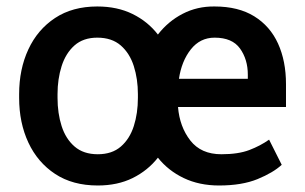

<svg xmlns="http://www.w3.org/2000/svg" viewBox="-20 -563 942 593"><path d="M39.1 -260.7V-272.4Q39.1 -349.1 67.5 -410.3Q95.9 -471.6 149.9 -507.3Q203.8 -543 280.5 -543Q342.3 -543 389.6 -519.7Q436.8 -496.4 467.7 -456.3Q499.3 -497.2 544.2 -520.4Q589.1 -543.7 642.8 -543Q716.3 -543 765.3 -512.6Q814.3 -482.2 838.8 -428.3Q863.3 -374.3 863.3 -303.3V-232.6H529.8Q534.8 -171.5 567.8 -129.1Q600.9 -86.6 663.7 -86.6Q715.9 -86.6 750 -99.6Q784.1 -112.6 811.1 -131.7L850.1 -54Q823.9 -29.8 775.6 -9.9Q727.3 9.9 656.6 9.9Q595.5 9.9 547.6 -13Q499.6 -35.9 467.7 -76Q436.4 -36.2 389.7 -13.1Q343 9.9 282 9.9Q204.5 9.9 150.4 -25.7Q96.2 -61.4 67.6 -122.7Q39.1 -183.9 39.1 -260.7ZM642.8 -446.7Q598 -446.7 569.4 -410.5Q540.8 -374.3 532.7 -319.6H745.4V-332.4Q745.4 -379.3 721.4 -413Q697.4 -446.7 642.8 -446.7ZM157.7 -272.4V-260.7Q157.7 -213.1 170.3 -173.7Q182.9 -134.2 210.4 -110.4Q237.9 -86.6 282 -86.6Q326 -86.6 353.3 -110.4Q380.7 -134.2 393.3 -173.7Q405.9 -213.1 405.9 -260.7V-272.4Q405.9 -318.9 393.3 -358.7Q380.7 -398.4 353 -422.6Q325.3 -446.7 280.5 -446.7Q237.2 -446.7 210 -422.6Q182.9 -398.4 170.3 -358.7Q157.7 -318.9 157.7 -272.4Z"/></svg>

Font: Interface Medium
Style: Regular
Weight: 500
Designer: Rasmus Andersson
Foundry: rsms
Version: Version 1.8